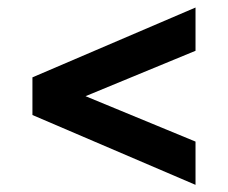

<svg xmlns="http://www.w3.org/2000/svg" viewBox="-20 -597 615 518"><path d="M507.5 -98.3 67.5 -286.7V-388.3L507.5 -576.7V-460L210.8 -337.5L507.5 -215Z"/></svg>

Font: Funnel Display
Style: Bold
Weight: 700
Designer: NORD ID, Kristian Moeller
Foundry: Dicotype
Version: Version 1.000